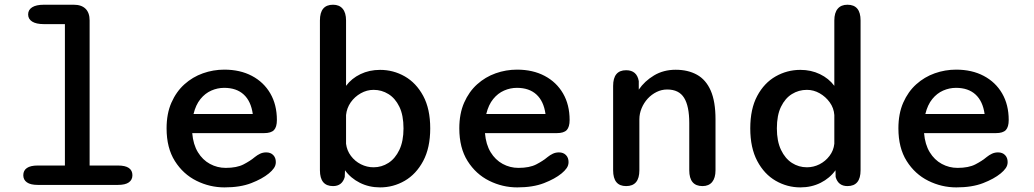

<svg xmlns="http://www.w3.org/2000/svg" viewBox="-20 -782 4373 812"><path d="M139.5 0Q109 0 93.8 -10.8Q78.5 -21.5 78.5 -41Q78.5 -61 93.8 -71.5Q109 -82 139.5 -82H254.5V-680H165.5Q133 -680 116 -690.8Q99 -701.5 99 -721Q99 -740.5 116 -751.2Q133 -762 165.5 -762H292Q324.5 -762 341.8 -745Q359 -728 359 -695.5V-82H479Q510 -82 525 -71.5Q540 -61 540 -41Q540 -21.5 525 -10.8Q510 0 479 0Z M929.5 10.5Q867 10.5 810.8 -17.5Q754.5 -45.5 719.5 -101Q684.5 -156.5 684.5 -239Q684.5 -301.5 705 -348Q725.5 -394.5 760 -425.5Q794.5 -456.5 838.2 -472Q882 -487.5 928.5 -487.5Q995.5 -487.5 1045.5 -461Q1095.5 -434.5 1123.2 -386.8Q1151 -339 1151 -274.5Q1151 -245 1138.8 -232Q1126.5 -219 1096.5 -219H793Q797 -171 817 -138.2Q837 -105.5 868 -88.8Q899 -72 934.5 -72Q981.5 -72 1010 -86.8Q1038.5 -101.5 1058 -118Q1068.5 -126.5 1080.2 -132Q1092 -137.5 1106 -137.5Q1124.5 -137.5 1135.5 -126.2Q1146.5 -115 1146.5 -96.5Q1146.5 -82.5 1138.5 -71Q1130.5 -59.5 1117 -48.5Q1089 -25.5 1042.5 -7.5Q996 10.5 929.5 10.5ZM798.5 -300H1049Q1041.5 -354 1010.8 -382.2Q980 -410.5 928 -410.5Q900 -410.5 873.8 -399Q847.5 -387.5 827.8 -363.2Q808 -339 798.5 -300Z M1388.5 5Q1333 5 1333 -62V-695.5Q1333 -762 1388.5 -762Q1415 -762 1429.2 -745Q1443.5 -728 1443.5 -695.5V-419Q1467 -450.5 1504.5 -468.5Q1542 -486.5 1587.5 -486.5Q1643.5 -486.5 1691.8 -459Q1740 -431.5 1769.8 -376.5Q1799.5 -321.5 1799.5 -239Q1799.5 -157 1769.8 -101.2Q1740 -45.5 1691.8 -17.5Q1643.5 10.5 1587.5 10.5Q1540.5 10.5 1501.8 -9Q1463 -28.5 1439 -62L1438 -33.5Q1427 5 1388.5 5ZM1443.5 -174Q1447 -145.5 1464 -122.8Q1481 -100 1506.5 -87.2Q1532 -74.5 1560 -74.5Q1594 -74.5 1622.8 -93Q1651.5 -111.5 1669 -148.2Q1686.5 -185 1686.5 -239Q1686.5 -294.5 1669 -330.5Q1651.5 -366.5 1622.8 -384.2Q1594 -402 1560 -402Q1531.5 -402 1505.8 -387.5Q1480 -373 1463.2 -349Q1446.5 -325 1443.5 -295.5Z M2167.5 10.5Q2105 10.5 2048.8 -17.5Q1992.5 -45.5 1957.5 -101Q1922.5 -156.5 1922.5 -239Q1922.5 -301.5 1943 -348Q1963.5 -394.5 1998 -425.5Q2032.5 -456.5 2076.2 -472Q2120 -487.5 2166.5 -487.5Q2233.5 -487.5 2283.5 -461Q2333.5 -434.5 2361.2 -386.8Q2389 -339 2389 -274.5Q2389 -245 2376.8 -232Q2364.5 -219 2334.5 -219H2031Q2035 -171 2055 -138.2Q2075 -105.5 2106 -88.8Q2137 -72 2172.5 -72Q2219.5 -72 2248 -86.8Q2276.5 -101.5 2296 -118Q2306.5 -126.5 2318.2 -132Q2330 -137.5 2344 -137.5Q2362.5 -137.5 2373.5 -126.2Q2384.5 -115 2384.5 -96.5Q2384.5 -82.5 2376.5 -71Q2368.5 -59.5 2355 -48.5Q2327 -25.5 2280.5 -7.5Q2234 10.5 2167.5 10.5ZM2036.5 -300H2287Q2279.5 -354 2248.8 -382.2Q2218 -410.5 2166 -410.5Q2138 -410.5 2111.8 -399Q2085.5 -387.5 2065.8 -363.2Q2046 -339 2036.5 -300Z M2951 5Q2895 5 2895 -62V-261.5Q2895 -333 2873.2 -368.2Q2851.5 -403.5 2801.5 -403.5Q2778 -403.5 2756.8 -393Q2735.5 -382.5 2719.2 -364.8Q2703 -347 2693.5 -324.2Q2684 -301.5 2684 -277.5V-62Q2684 5 2628 5Q2573 5 2573 -62V-418.5Q2573 -485 2628 -485Q2673.5 -485 2681.5 -439V-403Q2706 -439 2746 -463Q2786 -487 2837.5 -487Q2889.5 -487 2927.5 -466Q2965.5 -445 2985.8 -398.8Q3006 -352.5 3006 -277.5V-62Q3006 -29.5 2991.8 -12.2Q2977.5 5 2951 5Z M3564 5Q3525 5 3514 -33.5L3513.5 -62Q3489.5 -28.5 3450.8 -9Q3412 10.5 3365 10.5Q3309 10.5 3260.5 -17.5Q3212 -45.5 3182.5 -101.2Q3153 -157 3153 -239Q3153 -321.5 3182.5 -376.5Q3212 -431.5 3260.5 -459Q3309 -486.5 3365 -486.5Q3410 -486.5 3447.5 -468.5Q3485 -450.5 3508.5 -419V-695.5Q3508.5 -728 3522.8 -745Q3537 -762 3564 -762Q3619.5 -762 3619.5 -695.5V-62Q3619.5 5 3564 5ZM3508.5 -174V-295.5Q3506.5 -325 3489.2 -349Q3472 -373 3446.5 -387.5Q3421 -402 3392.5 -402Q3358 -402 3329.2 -384.2Q3300.5 -366.5 3283 -330.5Q3265.5 -294.5 3265.5 -239Q3265.5 -185 3283 -148.2Q3300.5 -111.5 3329.2 -93Q3358 -74.5 3392.5 -74.5Q3420.5 -74.5 3445.8 -87.2Q3471 -100 3488.2 -122.8Q3505.5 -145.5 3508.5 -174Z M4024.5 10.5Q3962 10.5 3905.8 -17.5Q3849.5 -45.5 3814.5 -101Q3779.5 -156.5 3779.5 -239Q3779.5 -301.5 3800 -348Q3820.5 -394.5 3855 -425.5Q3889.5 -456.5 3933.2 -472Q3977 -487.5 4023.5 -487.5Q4090.5 -487.5 4140.5 -461Q4190.5 -434.5 4218.2 -386.8Q4246 -339 4246 -274.5Q4246 -245 4233.8 -232Q4221.5 -219 4191.5 -219H3888Q3892 -171 3912 -138.2Q3932 -105.5 3963 -88.8Q3994 -72 4029.5 -72Q4076.5 -72 4105 -86.8Q4133.5 -101.5 4153 -118Q4163.5 -126.5 4175.2 -132Q4187 -137.5 4201 -137.5Q4219.5 -137.5 4230.5 -126.2Q4241.5 -115 4241.5 -96.5Q4241.5 -82.5 4233.5 -71Q4225.5 -59.5 4212 -48.5Q4184 -25.5 4137.5 -7.5Q4091 10.5 4024.5 10.5ZM3893.5 -300H4144Q4136.5 -354 4105.8 -382.2Q4075 -410.5 4023 -410.5Q3995 -410.5 3968.8 -399Q3942.5 -387.5 3922.8 -363.2Q3903 -339 3893.5 -300Z"/></svg>

Font: Sono ExtraLight Monospace Medium
Style: Regular
Weight: 500
Version: Version 2.112